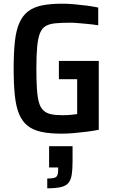

<svg xmlns="http://www.w3.org/2000/svg" viewBox="-20 -716 617 1040"><path d="M314 8Q250 8 205 -1.5Q160 -11 130.5 -34Q101 -57 84 -97Q67 -137 60.5 -198Q54 -259 54 -344Q54 -429 60.5 -490Q67 -551 84.5 -591Q102 -631 131.5 -654Q161 -677 206.5 -686.5Q252 -696 317 -696Q346 -696 381 -693Q416 -690 450.5 -685.5Q485 -681 512 -675V-579Q481 -584 452.5 -586.5Q424 -589 401 -591Q378 -593 362 -593Q314 -593 281.5 -590Q249 -587 228.5 -575.5Q208 -564 197 -537.5Q186 -511 181.5 -464.5Q177 -418 177 -344Q177 -279 180 -234Q183 -189 191 -161Q199 -133 215 -118Q231 -103 256 -97.5Q281 -92 317 -92Q331 -92 345.5 -92.5Q360 -93 373.5 -95Q387 -97 398 -98V-287H299V-386H515V-13Q485 -7 449.5 -2.5Q414 2 379 5Q344 8 314 8ZM236 304V251Q261 251 273.5 247.5Q286 244 290.5 234Q295 224 295 206V191H246V76H373V157Q373 202 368.5 230.5Q364 259 350.5 275Q337 291 309.5 297.5Q282 304 236 304Z"/></svg>

Font: Saira SemiCondensed SemiBold
Style: Regular
Weight: 600
Width: 4
Designer: Hector Gatti with collaboration of the Omnibus-Type team
Foundry: Omnibus-Type
Version: Version 1.101